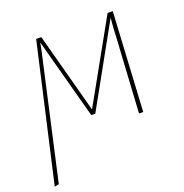

<svg xmlns="http://www.w3.org/2000/svg" viewBox="-130 -634 908 947"><g transform="rotate(-20 323.5 -161.0)"><path d="M534 0H512L535 -388Q536 -412 537 -428.5Q538 -445 539 -457L542 -492L309 -73H288L174 -496Q168 -460 151 -388L21 192L-2 197L161 -519H188L301 -98L536 -519H563Z"/></g></svg>

Font: Fira Sans Thin
Style: Italic
Weight: 250
Italic angle: -8°
Designer: Carrois Corporate & Edenspiekermann AG
Foundry: Carrois Corporate GbR & Edenspiekermann AG
Version: Version 4.203